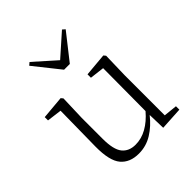

<svg xmlns="http://www.w3.org/2000/svg" viewBox="-215 -919 1072 1072"><g transform="rotate(-45 321.0 -383.0)"><path d="M344.2 -612.8H298.8L176.8 -766.1L192.9 -779.8L320.8 -666L449.2 -779.8L464.8 -766.1ZM516.1 -35.2 596.2 -26.9V0L460.9 7.8L458 -96.2Q418.9 -46.4 370.1 -16.1Q321.3 14.2 263.2 14.2Q192.4 14.2 155.3 -30Q118.2 -74.2 119.1 -185.1L123 -464.8L35.2 -476.1V-502L172.9 -514.2L183.1 -502L178.2 -352.1V-188Q178.2 -102.5 205.8 -68.4Q233.4 -34.2 285.2 -34.2Q332 -34.2 375.5 -58.6Q418.9 -83 457 -127.9L459 -464.8L373 -475.1V-502L509.8 -514.2L520 -502L516.1 -352.1Z"/></g></svg>

Font: Source Han Serif CN ExtraLight
Style: Regular
Weight: 250
Designer: Ryoko NISHIZUKA  (kana & ideographs); Frank Grießhammer (Latin, Greek & Cyrillic); Wenlong ZHANG  (bopomofo); Sandoll Co
Foundry: Adobe Systems Incorporated
Version: Version 1.001;PS 1.001;hotconv 16.6.54;makeotf.lib2.5.65590